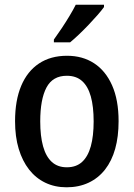

<svg xmlns="http://www.w3.org/2000/svg" viewBox="-20 -786 568 816"><path d="M484 -271Q484 -205 469.5 -153.5Q455 -102 426.5 -65.5Q398 -29 356.5 -9.5Q315 10 263 10Q213 10 172.5 -9.5Q132 -29 103.5 -65.5Q75 -102 59.5 -153.5Q44 -205 44 -271Q44 -359 70 -421Q96 -483 145.5 -516Q195 -549 265 -549Q331 -549 380 -517Q429 -485 456.5 -423Q484 -361 484 -271ZM151 -270Q151 -208 163 -164.5Q175 -121 200 -98Q225 -75 264 -75Q304 -75 329 -98Q354 -121 366 -164.5Q378 -208 378 -270Q378 -333 366 -376Q354 -419 329 -441.5Q304 -464 264 -464Q204 -464 177.5 -414Q151 -364 151 -270ZM422 -756Q412 -742 394.5 -722Q377 -702 356.5 -680.5Q336 -659 315.5 -639.5Q295 -620 278 -606H209V-618Q225 -640 242 -665.5Q259 -691 275 -717.5Q291 -744 302 -766H422Z"/></svg>

Font: Noto Sans Display SemiCondensed Medium
Style: Regular
Weight: 500
Width: 4
Designer: Monotype Design Team
Foundry: Monotype Imaging Inc.
Version: Version 2.003